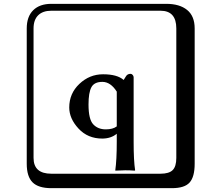

<svg xmlns="http://www.w3.org/2000/svg" viewBox="-20 -774 1140 1006"><path d="M591.8 -293.9Q559.6 -344.7 516.8 -345Q474.1 -345.2 459 -317.1Q443.8 -289.1 443.8 -226.1Q443.8 -148.9 468.5 -122.6Q493.2 -96.2 534.2 -96.2Q571.3 -96.2 591.8 -111.8ZM591.8 -32.2V-73.2Q562 -48.3 516.1 -47.9Q439.9 -47.9 391.4 -100.3Q342.8 -152.8 342.8 -210.9Q342.8 -284.2 396 -334.5Q449.2 -384.8 520 -384.8Q594.2 -384.8 627.9 -355L639.2 -373Q647 -387.2 664.1 -387.2Q669.9 -387.2 675 -381.6Q680.2 -376 680.2 -369.1V-32.2Q680.2 68.8 688 118.2L686 120.1Q662.1 118.2 636.2 118.2L585 120.1L584 118.2Q591.8 64.9 591.8 -32.2ZM249 -717.8Q204.1 -717.8 179.9 -693.8Q155.8 -669.9 155.8 -625V53.2Q155.8 136.2 249 136.2H820.8Q865.7 136.2 884.8 117.2Q903.8 98.1 903.8 53.2V-625Q903.8 -717.8 820.8 -717.8ZM1000 84Q1000 152.8 973.4 182.4Q946.8 211.9 880.9 211.9H249Q181.2 211.9 150.6 181.4Q120.1 150.9 120.1 84V-625Q120.1 -687 154.1 -720.5Q188 -753.9 249 -753.9H851.1Q920.9 -753.9 960.4 -721.9Q1000 -689.9 1000 -625Z"/></svg>

Font: Linux Biolinum Keyboard
Style: Regular
Weight: 700
Designer: Philipp H. Poll
Foundry: Philipp H. Poll
Version: Version 0.6.1 ; ttfautohint (v0.9)